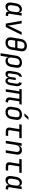

<svg xmlns="http://www.w3.org/2000/svg" viewBox="2798 -3622 1005 6640"><g transform="rotate(90 3300.0 -302.5)"><path d="M205 10Q156 10 122 -16Q88 -42 74.5 -88Q61 -134 70 -194L95 -355Q105 -416 134 -462Q163 -508 205 -534Q247 -560 296 -560Q352 -560 384 -528.5Q416 -497 414 -445H417L432 -550H522L455 -127Q452 -107 463 -94.5Q474 -82 493 -82H538L525 0H475Q426 0 400 -32Q374 -64 381 -111Q362 -56 314.5 -23Q267 10 205 10ZM248 -68Q298 -68 332.5 -103.5Q367 -139 377 -200L400 -350Q409 -411 385.5 -446.5Q362 -482 313 -482Q263 -482 228 -446.5Q193 -411 184 -350L161 -200Q152 -139 175.5 -103.5Q199 -68 248 -68Z M797 0 697 -550H790L852 -180Q857 -147 861 -116.5Q865 -86 865 -69Q870 -86 883 -116.5Q896 -147 912 -180L1090 -550H1189L915 0Z M1454 10Q1356 10 1308 -46Q1260 -102 1276 -200L1326 -520Q1342 -618 1408 -674Q1474 -730 1572 -730Q1670 -730 1718 -674.5Q1766 -619 1751 -521L1700 -200Q1684 -102 1618 -46Q1552 10 1454 10ZM1398 -403H1642L1660 -520Q1671 -584 1644.5 -617Q1618 -650 1559 -650Q1501 -650 1464 -617Q1427 -584 1416 -520ZM1467 -70Q1526 -70 1563 -103Q1600 -136 1610 -200L1629 -325H1385L1366 -200Q1356 -136 1382.5 -103Q1409 -70 1467 -70Z M1821 180 1906 -356Q1922 -454 1985 -507Q2048 -560 2148 -560Q2245 -560 2291 -505.5Q2337 -451 2322 -356L2297 -195Q2281 -98 2226 -44Q2171 10 2086 10Q2024 10 1990 -21Q1956 -52 1958 -105H1955L1937 20L1911 180ZM2069 -68Q2126 -68 2162 -102Q2198 -136 2208 -200L2231 -350Q2242 -414 2216.5 -448Q2191 -482 2134 -482Q2077 -482 2041.5 -448Q2006 -414 1995 -350L1972 -200Q1962 -138 1988 -103Q2014 -68 2069 -68Z M2535 10Q2477 10 2450 -36Q2423 -82 2435 -161L2465 -348Q2479 -438 2524.5 -494Q2570 -550 2640 -560L2625 -465Q2599 -460 2579 -430Q2559 -400 2551 -354L2520 -155Q2513 -114 2526 -90Q2539 -66 2567 -66Q2595 -66 2615 -90Q2635 -114 2642 -155L2672 -345H2750L2720 -155Q2713 -114 2725 -90Q2737 -66 2765 -66Q2794 -66 2814.5 -90Q2835 -114 2842 -155L2873 -354Q2880 -397 2868 -425.5Q2856 -454 2829 -460L2844 -555Q2910 -545 2940.5 -489Q2971 -433 2957 -348L2927 -161Q2914 -79 2874 -34.5Q2834 10 2773 10Q2724 10 2697 -21.5Q2670 -53 2673 -106H2671Q2658 -51 2622.5 -20.5Q2587 10 2535 10Z M3491 5Q3415 5 3377 -43Q3339 -91 3352 -170L3399 -470H3226L3152 0H3065L3139 -470H3055L3068 -550H3597L3584 -470H3485L3437 -164Q3430 -123 3447.5 -101Q3465 -79 3500 -79H3524L3510 5Z M3854 10Q3757 10 3709 -46.5Q3661 -103 3676 -200L3699 -350Q3714 -450 3778.5 -505Q3843 -560 3945 -560Q4042 -560 4090.5 -503.5Q4139 -447 4124 -351L4100 -200Q4084 -100 4019.5 -45Q3955 10 3854 10ZM3867 -70Q3926 -70 3963 -103Q4000 -136 4010 -200L4033 -350Q4043 -414 4017 -447Q3991 -480 3932 -480Q3874 -480 3836.5 -447Q3799 -414 3789 -350L3766 -200Q3756 -136 3782.5 -103Q3809 -70 3867 -70ZM3900 -645 4028 -785H4125L3992 -645Z M4521 0Q4453 0 4418.5 -39.5Q4384 -79 4394 -145L4445 -468H4277L4290 -550H4763L4750 -468H4535L4484 -145Q4480 -117 4493.5 -99.5Q4507 -82 4534 -82H4684L4671 0Z M4848 0 4935 -550H5025L5008 -445H5010Q5025 -500 5068 -530Q5111 -560 5174 -560Q5257 -560 5298 -509Q5339 -458 5325 -370L5266 0H5176L5232 -354Q5242 -417 5216 -450.5Q5190 -484 5136 -484Q5080 -484 5042 -449Q5004 -414 4993 -350L4938 0Z M5721 0Q5653 0 5618.5 -39.5Q5584 -79 5594 -145L5645 -468H5477L5490 -550H5963L5950 -468H5735L5684 -145Q5680 -117 5693.5 -99.5Q5707 -82 5734 -82H5884L5871 0Z M6205 10Q6156 10 6122 -16Q6088 -42 6074.5 -88Q6061 -134 6070 -194L6095 -355Q6105 -416 6134 -462Q6163 -508 6205 -534Q6247 -560 6296 -560Q6352 -560 6384 -528.5Q6416 -497 6414 -445H6417L6432 -550H6522L6455 -127Q6452 -107 6463 -94.5Q6474 -82 6493 -82H6538L6525 0H6475Q6426 0 6400 -32Q6374 -64 6381 -111Q6362 -56 6314.5 -23Q6267 10 6205 10ZM6248 -68Q6298 -68 6332.5 -103.5Q6367 -139 6377 -200L6400 -350Q6409 -411 6385.5 -446.5Q6362 -482 6313 -482Q6263 -482 6228 -446.5Q6193 -411 6184 -350L6161 -200Q6152 -139 6175.5 -103.5Q6199 -68 6248 -68Z"/></g></svg>

Font: JetBrains Mono NL
Style: Italic
Weight: 400
Italic angle: -9°
Monospace: yes
Designer: Philipp Nurullin, Konstantin Bulenkov
Foundry: JetBrains
Version: Version 2.305; ttfautohint (v1.8.4.7-5d5b)